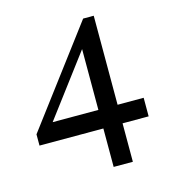

<svg xmlns="http://www.w3.org/2000/svg" viewBox="-86 -491 611 677"><g transform="rotate(-15 219.5 -152.5)"><path d="M13.7 -26.6V-67.7L278.2 -419.4L304.8 -393.5L67.7 -78.2L57.3 -94.4H412.1V-26.6ZM246.8 113.7V-332.3L278.2 -419.4H316.9V113.7Z"/></g></svg>

Font: Playfair 9pt
Style: Regular
Weight: 400
Designer: Claus Eggers Sørensen
Foundry: Claus Eggers Sørensen
Version: Version 2.203